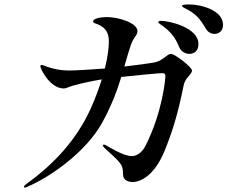

<svg xmlns="http://www.w3.org/2000/svg" viewBox="-20 -830 1040 866"><path d="M833 -810C820 -810 801 -809 801 -804C801 -797 814 -794 831 -784C865 -764 883 -744 907 -703C916 -686 932 -677 948 -677C966 -677 986 -689 986 -718C986 -783 889 -810 833 -810ZM751 -587C733 -587 715 -555 675 -548C653 -544 594 -536 541 -530C550 -561 557 -588 565 -611C574 -642 582 -653 590 -665C596 -673 600 -681 600 -690C600 -725 519 -753 461 -753C439 -753 400 -748 400 -733C400 -726 407 -726 422 -720C463 -702 471 -675 471 -642C471 -622 468 -581 453 -521C396 -517 328 -512 290 -512C253 -512 223 -519 192 -529C179 -534 172 -537 168 -537C164 -537 162 -535 162 -531C162 -521 204 -431 268 -431C279 -431 285 -437 314 -445C342 -453 386 -463 439 -472C427 -433 411 -389 389 -340C326 -201 226 -92 100 -1C92 5 88 9 88 13C88 15 89 16 93 16C96 16 100 14 106 11C206 -31 367 -144 440 -275C483 -353 509 -423 527 -483C602 -491 697 -500 711 -500C721 -500 726 -497 726 -487C726 -476 714 -327 637 -174C618 -135 590 -126 575 -126C537 -126 477 -164 461 -173C454 -177 452 -178 448 -178C447 -178 444 -177 444 -174C444 -171 448 -166 453 -161C461 -152 504 -118 522 -93C531 -81 535 -72 535 -42C535 -19 557 -9 577 -9C614 -9 675 -37 721 -146C756 -232 781 -310 808 -443C810 -457 817 -468 823 -477C833 -490 846 -501 846 -512C846 -527 769 -587 751 -587ZM708 -736C701 -736 694 -735 694 -730C694 -725 704 -721 715 -712C751 -686 772 -658 788 -618C797 -596 818 -587 834 -587C854 -587 875 -599 875 -631C875 -709 736 -736 708 -736Z"/></svg>

Font: Shippori Mincho OTF SemiBold
Style: Regular
Weight: 600
Designer: FONTDASU
Foundry: FONTDASU / Google Inc. / but / Adobe
Version: Version 3.300;hotconv 1.0.109;makeotfexe 2.5.65596